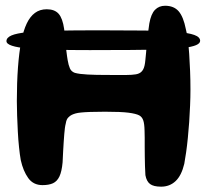

<svg xmlns="http://www.w3.org/2000/svg" viewBox="-20 -652 738 684"><path d="M300 -473.5Q229 -473.5 174 -474.8Q119 -476 80.8 -479.2Q42.5 -482.5 22.8 -489Q3 -495.5 3 -505.5Q3 -518 21 -525.8Q39 -533.5 78.2 -537.5Q117.5 -541.5 181 -542.8Q244.5 -544 335.5 -544Q429 -544 496.5 -543.2Q564 -542.5 607.8 -538.8Q651.5 -535 672.2 -527.5Q693 -520 693 -506.5Q693 -497.5 678.5 -491.2Q664 -485 633.5 -481.2Q603 -477.5 556.5 -476Q510 -474.5 446 -474Q382 -473.5 300 -473.5ZM554 13Q527 13 514.5 3.5Q502 -6 498 -28Q497 -43 496.5 -60.2Q496 -77.5 495.8 -95.2Q495.5 -113 495.5 -129.8Q495.5 -146.5 495.5 -161Q495.5 -175.5 495 -186Q494.5 -211.5 490.2 -223.5Q486 -235.5 476 -241Q464.5 -247 438 -250.5Q411.5 -254 354 -254Q322 -254 301.8 -253.2Q281.5 -252.5 269.2 -251.2Q257 -250 249.8 -248Q242.5 -246 236 -243Q229.5 -240 223 -233.2Q216.5 -226.5 214.5 -213Q212.5 -205.5 211.2 -196Q210 -186.5 209 -174.5Q208 -162.5 207 -147.5Q206 -132.5 205 -114Q204 -95.5 203 -73.5Q200 -41 191.8 -23.5Q183.5 -6 168.8 0.8Q154 7.5 131.5 7.5Q98.5 7.5 80.5 -17.8Q62.5 -43 54 -81.5Q50.5 -101 47.8 -127.5Q45 -154 43.5 -183Q42 -212 41 -240.2Q40 -268.5 40 -291.5Q40 -324.5 41 -354.5Q42 -384.5 44 -411.5Q46 -438.5 49 -462.5Q52 -486.5 56 -507Q63.5 -543.5 75.2 -568.2Q87 -593 104.5 -606Q122 -619 146.5 -619Q174.5 -619 188.8 -603Q203 -587 208.5 -549Q210 -536 211.2 -522.5Q212.5 -509 213.8 -496.2Q215 -483.5 216.2 -472.2Q217.5 -461 218.8 -452.2Q220 -443.5 221 -438Q224 -420 229 -408.5Q234 -397 246.5 -392.5Q262.5 -388 292 -386.5Q321.5 -385 354.5 -385Q383 -385 407 -384.8Q431 -384.5 448.8 -385.5Q466.5 -386.5 475 -390.5Q484.5 -394.5 490.2 -405Q496 -415.5 498 -439.5Q499.5 -451 500.5 -465.2Q501.5 -479.5 503 -496.2Q504.5 -513 506.8 -531.2Q509 -549.5 512 -568.5Q518 -602.5 532.2 -617Q546.5 -631.5 568 -631.5Q599.5 -631.5 616.5 -611.8Q633.5 -592 642 -548.5Q646 -534 649 -511.2Q652 -488.5 654 -460Q656 -431.5 657.2 -399.2Q658.5 -367 658.5 -333.5Q658.5 -305.5 657.2 -276Q656 -246.5 654 -217.2Q652 -188 649.2 -160.8Q646.5 -133.5 643.2 -110.2Q640 -87 636.5 -68.5Q626.5 -26.5 605.5 -6.8Q584.5 13 554 13Z"/></svg>

Font: Gluten Medium
Style: Regular
Weight: 500
Designer: Tyler Finck
Foundry: Etcetera Type Company
Version: Version 1.300